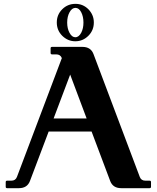

<svg xmlns="http://www.w3.org/2000/svg" viewBox="-20 -982 818 1002"><path d="M78.6 0H17.1Q9.8 0 9.8 -7.3V-31.7Q9.8 -39.1 17.1 -39.1H39.1Q61 -39.1 68.4 -58.6L302.7 -678.7Q295.4 -698.2 273.4 -698.2H251.5Q244.1 -698.2 244.1 -705.6V-730Q244.1 -737.3 251.5 -737.3H410.2Q453.6 -737.3 467.8 -700.2L709.5 -58.6Q716.8 -39.1 738.8 -39.1H760.7Q768.1 -39.1 768.1 -31.7V-7.3Q768.1 0 760.7 0H612.8Q569.3 0 555.2 -37.1L458 -295.4H233.9L136.2 -37.1Q122.1 0 78.6 0ZM432.1 -363.8 346.2 -592.8 259.8 -363.8ZM373 -787.6Q391.6 -787.6 404.3 -812Q415.5 -834 415.5 -864.3Q415.5 -895.5 403.8 -918.2Q392.1 -940.9 373.8 -940.9Q355.5 -940.9 343 -918.2Q330.6 -895.5 330.6 -864.3Q330.6 -833 343 -810.3Q355.5 -787.6 373 -787.6ZM374 -961.9Q413.1 -961.9 441.4 -933.6Q469.7 -904.3 469.7 -864.7Q469.7 -823.7 441.4 -795.4Q412.6 -766.6 373 -766.6Q334 -766.6 304.7 -795.4Q276.4 -823.7 276.4 -864.7Q276.4 -905.3 304.7 -933.6Q333 -961.9 374 -961.9Z"/></svg>

Font: Simply Serif
Style: Bold
Weight: 700
Designer: Wojciech Kalinowski "wmk69" (wmk69@o2.pl)
Foundry: Wojciech Kalinowski "wmk69" (wmk69@o2.pl)
Version: Version 1.0.0; 2022-02-18